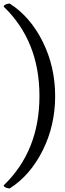

<svg xmlns="http://www.w3.org/2000/svg" viewBox="-20 -790 371 1100"><path d="M1 272Q206 75 206 -240Q206 -555 1 -752Q3 -766 35 -770Q153 -695 224.5 -551.5Q296 -408 296 -239.5Q296 -71 224.5 72Q153 215 35 290Q7 286 2 276Z"/></svg>

Font: Esteban
Style: Regular
Weight: 400
Designer: Angelica Diaz Rivera
Foundry: Angelica Diaz Rivera
Version: Version 1.002